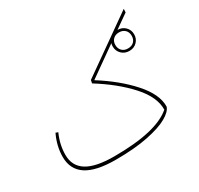

<svg xmlns="http://www.w3.org/2000/svg" viewBox="-158 -936 1183 1142"><g transform="rotate(-30 434.0 -365.0)"><path d="M817 -718 723 -652Q754 -652 775 -631.5Q796 -611 796 -580Q796 -550 775.5 -529Q755 -508 723 -508Q691 -508 670 -529Q649 -550 649 -580Q649 -592 652 -602L454 -462Q583 -381 666.5 -287.5Q750 -194 748 -111Q739 -81 690 -53Q641 -25 549.5 -6.5Q458 12 329 12Q194 12 128.5 -31Q63 -74 63 -160Q63 -234 98 -307L114 -301Q83 -233 83 -162Q83 -86 143.5 -48Q204 -10 331 -10Q621 -10 727 -102Q729 -188 646 -279.5Q563 -371 433 -452L437 -473L818 -742ZM723 -635Q698 -635 682.5 -620Q667 -605 667 -580Q667 -556 682 -540.5Q697 -525 723 -525Q749 -525 764 -540Q779 -555 779 -580Q779 -605 763.5 -620Q748 -635 723 -635Z"/></g></svg>

Font: FiraGO Thin
Style: Italic
Weight: 100
Italic angle: -8°
Designer: bBox Type GmbH
Foundry: bBox Type GmbH
Version: Version 1.001